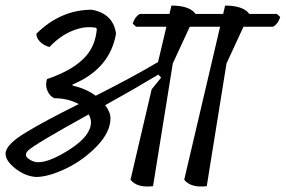

<svg xmlns="http://www.w3.org/2000/svg" viewBox="-21 -669 1027 690"><path d="M262 -295Q223 -316 174 -316Q157 -324 149 -344Q141 -364 148 -385Q168 -391 192 -402Q254 -429 288 -467.5Q322 -506 327 -565L324 -569Q285 -577 239.5 -558.5Q194 -540 157 -500Q137 -505 123 -519Q109 -533 110 -548Q197 -634 309 -634Q386 -620 396 -548Q374 -421 239 -365L241 -361Q287 -351 323 -325Q456 -392 547 -446L577 -573H468L456 -584Q463 -608 481 -619H588L595 -649Q660 -649 682 -619H781L788 -649Q853 -649 875 -619H974L986 -608Q979 -584 961 -573H854L793 -441L722 0Q665 7 641 -23L770 -573H661L600 -441L529 0Q472 7 448 -23L524 -348L558 -390L548 -401Q455 -345 357 -291Q376 -266 376 -244Q376 -194 326.5 -143Q277 -92 214.5 -62.5Q152 -33 108 -33Q69 -36 34 -63.5Q-1 -91 -1 -117Q-1 -150 77 -196Q138 -233 262 -295ZM116 -86Q159 -86 232.5 -134Q306 -182 306 -230Q306 -242 298 -258Q104 -151 80 -128Q72 -120 72 -112Q72 -104 86.5 -95Q101 -86 116 -86Z"/></svg>

Font: Tillana
Style: Regular
Weight: 400
Designer: Lipi Raval (Devanagari, Latin), Jonny Pinhorn (Latin)
Foundry: Indian Type Foundry
Version: Version 2.002;PS 1.0;hotconv 1.0.79;makeotf.lib2.5.61930; tt